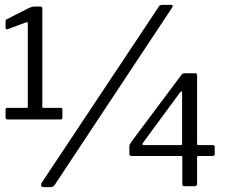

<svg xmlns="http://www.w3.org/2000/svg" viewBox="-20 -770 931 794"><path d="M238 -318V-282Q238 -280 236 -278Q234 -276 231 -276H10Q7 -276 5 -278Q3 -280 3 -282V-318Q3 -324 10 -324H90Q95 -324 95 -327V-673Q95 -680 89 -678L11 -649H9Q3 -649 3 -657V-682Q3 -689 9 -691L102 -738Q115 -743 121 -743H148Q155 -743 155 -735V-328Q155 -324 159 -324H231Q238 -324 238 -318ZM206 -5Q202 0 198 2Q194 4 187 4H161Q150 4 150 -5Q150 -11 153 -15L637 -743Q640 -748 644.5 -749Q649 -750 653 -750H686Q699 -750 692 -739ZM746 -467H788Q795 -467 795 -459V-176Q795 -170 800 -170H859Q868 -170 868 -164V-133Q868 -125 859 -125H801Q795 -125 795 -119V-9Q795 0 785 0H742Q734 0 734 -8V-121Q734 -125 729 -125H525Q515 -125 515 -133V-165Q515 -172 525 -186L730 -460Q733 -464 736.5 -465.5Q740 -467 746 -467ZM727 -170Q733 -170 733 -175V-385Q733 -392 730 -392Q728 -392 724 -387L571 -179Q568 -175 569 -172.5Q570 -170 575 -170Z"/></svg>

Font: n
Style: Regular
Weight: 400
Designer: Pablo Impallari, Rodrigo Fuenzalida
Foundry: Impallari Type
Version: Version 1.002; ttfautohint (v1.5)